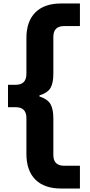

<svg xmlns="http://www.w3.org/2000/svg" viewBox="-20 -872 520 1105"><path d="M332 213Q235 213 183.5 161.5Q132 110 132 13V-193Q132 -255 70 -255H26V-384H70Q132 -384 132 -447V-653Q132 -749 183.5 -800.5Q235 -852 332 -852H440V-722H350Q287 -722 287 -660V-447Q287 -395 271 -366.5Q255 -338 207 -323V-317Q255 -301 271 -272Q287 -243 287 -192V20Q287 82 350 82H440V213Z"/></svg>

Font: Be Vietnam Pro
Style: Bold
Weight: 700
Designer: Lam Bao, Tony Le, Vietanh Nguyen
Foundry: Yellow Type Foundry
Version: Version 1.002; ttfautohint (v1.8.3)